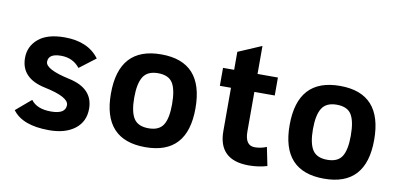

<svg xmlns="http://www.w3.org/2000/svg" viewBox="-67 -883 2311 1105"><g transform="rotate(10 1089.0 -330.5)"><path d="M262.2 15.1Q106.4 15.1 48.3 -64.5L137.2 -140.1Q171.9 -92.8 254.4 -92.8Q339.4 -92.8 339.4 -145Q339.4 -192.4 196.8 -222.2Q54.2 -252 54.2 -371.1Q54.2 -439 106.4 -482.9Q158.2 -526.9 259.3 -526.9Q396.5 -526.9 461.4 -439L367.2 -367.2Q326.2 -418.9 257.3 -418.9Q183.1 -418.9 183.1 -371.1Q183.1 -326.7 325.7 -295.9Q468.3 -265.1 468.3 -146Q468.3 -70.8 412.6 -27.8Q356.9 15.1 262.2 15.1Z M824.2 15.1Q576.7 15.1 576.7 -254.9Q576.7 -526.9 824.2 -526.9Q1070.8 -526.9 1070.8 -254.9Q1070.8 15.1 824.2 15.1ZM824.2 -95.2Q885.3 -95.2 909.7 -133.5Q934.1 -171.9 934.1 -254.9Q934.1 -339.4 910.2 -378.2Q886.2 -417 824.2 -417Q762.7 -417 737.8 -377.2Q712.9 -337.4 712.9 -254.9Q712.9 -172.9 737.5 -134Q762.2 -95.2 824.2 -95.2Z M1429.2 15.1Q1251.5 15.1 1251.5 -154.8V-407.2H1186.5V-512.2H1251.5V-617.2L1388.2 -675.8V-512.2H1507.3V-407.2H1388.2V-175.8Q1388.2 -93.8 1445.3 -93.8Q1480 -93.8 1514.2 -107.9L1536.1 0Q1485.4 15.1 1429.2 15.1Z M1868.7 15.1Q1621.1 15.1 1621.1 -254.9Q1621.1 -526.9 1868.7 -526.9Q2115.2 -526.9 2115.2 -254.9Q2115.2 15.1 1868.7 15.1ZM1868.7 -95.2Q1929.7 -95.2 1954.1 -133.5Q1978.5 -171.9 1978.5 -254.9Q1978.5 -339.4 1954.6 -378.2Q1930.7 -417 1868.7 -417Q1807.1 -417 1782.2 -377.2Q1757.3 -337.4 1757.3 -254.9Q1757.3 -172.9 1782 -134Q1806.6 -95.2 1868.7 -95.2Z"/></g></svg>

Font: Cadman
Style: Bold
Weight: 700
Designer: Paul James MIller
Foundry: High-Logic / Made with FontCreator
Version: Version 2.114;March 28, 2021;FontCreator 13.0.0.2683 64-bit